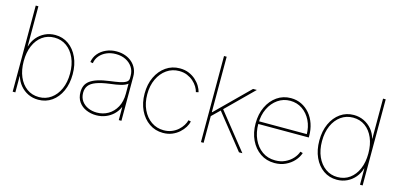

<svg xmlns="http://www.w3.org/2000/svg" viewBox="-67 -1143 3249 1567"><g transform="rotate(15 1557.5 -359.5)"><path d="M296.4 9.8Q249.5 9.8 210.4 -9Q171.4 -27.8 143.6 -61Q115.7 -94.2 103.5 -136.7H101.6V0H79.1V-727.5H101.6V-389.6H103.5Q115.2 -432.6 142.8 -465.8Q170.4 -499 210.2 -518.1Q250 -537.1 296.4 -537.1Q360.4 -537.1 409.7 -502.2Q459 -467.3 487.3 -405.5Q515.6 -343.8 515.6 -263.7Q515.6 -183.1 487.5 -121.3Q459.5 -59.6 410.2 -24.9Q360.8 9.8 296.4 9.8ZM296.4 -12.7Q354 -12.7 398.4 -44.7Q442.9 -76.7 468 -133.1Q493.2 -189.5 493.2 -263.7Q493.2 -338.4 468 -394.8Q442.9 -451.2 398.4 -482.9Q354 -514.6 296.4 -514.6Q237.3 -514.6 193.6 -482.9Q149.9 -451.2 125.7 -394.8Q101.6 -338.4 101.6 -263.7Q101.6 -189.5 125.7 -133.1Q149.9 -76.7 193.6 -44.7Q237.3 -12.7 296.4 -12.7Z M785.6 9.8Q740.7 9.8 701.4 -7.1Q662.1 -23.9 638.2 -57.6Q614.3 -91.3 614.3 -141.1Q614.3 -170.9 624.5 -194.8Q634.8 -218.8 658.9 -237.1Q683.1 -255.4 723.6 -268.3Q764.2 -281.2 824.7 -289.1Q867.2 -294.4 901.4 -301Q935.5 -307.6 955.6 -319.6Q975.6 -331.5 975.6 -353V-375Q975.6 -416 954.8 -447.3Q934.1 -478.5 897.9 -496.6Q861.8 -514.6 814.9 -514.6Q772 -514.6 736.6 -499.3Q701.2 -483.9 678.5 -456.8Q655.8 -429.7 650.9 -394L628.9 -397.9Q634.8 -438.5 660.6 -469.7Q686.5 -501 726.8 -519Q767.1 -537.1 814.9 -537.1Q855.5 -537.1 888.9 -524.9Q922.4 -512.7 946.8 -490.7Q971.2 -468.8 984.6 -439.2Q998 -409.7 998 -375V0H975.6V-108.4H973.6Q958 -72.8 930.2 -46.4Q902.3 -20 865.5 -5.1Q828.6 9.8 785.6 9.8ZM785.6 -12.7Q837.9 -12.7 880.9 -37.6Q923.8 -62.5 949.7 -109.6Q975.6 -156.7 975.6 -222.7V-307.6Q964.8 -299.3 951.2 -293.2Q937.5 -287.1 919.7 -282.5Q901.9 -277.8 879.2 -274.2Q856.4 -270.5 828.6 -267.1Q757.3 -257.8 715.1 -241.7Q672.9 -225.6 654.8 -200.9Q636.7 -176.3 636.7 -141.1Q636.7 -100.6 656.7 -72Q676.8 -43.5 710.7 -28.1Q744.6 -12.7 785.6 -12.7Z M1349.6 7.8Q1284.2 7.8 1232.9 -27.6Q1181.6 -63 1152.3 -124.5Q1123 -186 1123 -264.6Q1123 -343.3 1152.3 -404.8Q1181.6 -466.3 1232.9 -501.7Q1284.2 -537.1 1349.6 -537.1Q1392.1 -537.1 1425.8 -522.9Q1459.5 -508.8 1484.6 -486.1Q1509.8 -463.4 1525.1 -437.5Q1540.5 -411.6 1545.9 -388.2L1524.4 -383.3Q1519.5 -404.3 1505.6 -427.2Q1491.7 -450.2 1469.2 -470Q1446.8 -489.7 1417 -502.2Q1387.2 -514.6 1349.6 -514.6Q1291 -514.6 1244.9 -482.4Q1198.7 -450.2 1172.1 -393.8Q1145.5 -337.4 1145.5 -264.6Q1145.5 -191.4 1172.1 -135Q1198.7 -78.6 1244.9 -46.6Q1291 -14.6 1349.6 -14.6Q1387.2 -14.6 1417.5 -27.1Q1447.8 -39.6 1470 -59.3Q1492.2 -79.1 1506.3 -102.1Q1520.5 -125 1525.4 -146L1546.9 -141.1Q1542 -117.7 1526.4 -91.8Q1510.7 -65.9 1485.4 -43.2Q1460 -20.5 1426 -6.3Q1392.1 7.8 1349.6 7.8Z M1686.5 -219.7V-259.3H1695.3L1968.3 -529.3H2000.5L1769.5 -300.8L1766.6 -297.9ZM1669.9 0V-727.5H1692.4V0ZM1991.2 0 1751.5 -300.8 1768.6 -314.9 2020 0Z M2292.5 9.8Q2224.1 9.8 2171.9 -26.1Q2119.6 -62 2090.3 -123.8Q2061 -185.5 2061 -263.7Q2061 -342.3 2090.3 -404.1Q2119.6 -465.8 2170.9 -501.5Q2222.2 -537.1 2287.6 -537.1Q2336.9 -537.1 2377.4 -517.3Q2418 -497.6 2448 -462.2Q2478 -426.8 2494.1 -379.4Q2510.3 -332 2510.3 -276.4V-264.2H2072.8V-286.6H2497.1L2487.8 -280.3Q2487.8 -347.2 2461.7 -400.1Q2435.5 -453.1 2390.4 -483.9Q2345.2 -514.6 2287.6 -514.6Q2230 -514.6 2183.6 -482.4Q2137.2 -450.2 2110.4 -394.5Q2083.5 -338.9 2083.5 -267.1V-265.1Q2083.5 -193.8 2109.4 -136.7Q2135.3 -79.6 2182.1 -46.1Q2229 -12.7 2292.5 -12.7Q2339.4 -12.7 2376.5 -30.3Q2413.6 -47.9 2438.7 -75.7Q2463.9 -103.5 2474.1 -134.3L2495.6 -128.9Q2483.9 -92.3 2455.3 -60.8Q2426.8 -29.3 2385.5 -9.8Q2344.2 9.8 2292.5 9.8Z M2818.8 9.8Q2754.9 9.8 2705.3 -24.9Q2655.8 -59.6 2627.7 -121.3Q2599.6 -183.1 2599.6 -263.7Q2599.6 -343.8 2627.9 -405.5Q2656.2 -467.3 2705.8 -502.2Q2755.4 -537.1 2818.8 -537.1Q2865.7 -537.1 2905.3 -518.1Q2944.8 -499 2972.7 -465.8Q3000.5 -432.6 3011.7 -389.6H3013.7V-727.5H3036.1V0H3013.7V-136.7H3011.7Q2999.5 -94.2 2971.7 -61Q2943.8 -27.8 2904.8 -9Q2865.7 9.8 2818.8 9.8ZM2818.8 -12.7Q2877.9 -12.7 2921.6 -44.7Q2965.3 -76.7 2989.5 -133.1Q3013.7 -189.5 3013.7 -263.7Q3013.7 -338.4 2989.5 -394.8Q2965.3 -451.2 2921.6 -482.9Q2877.9 -514.6 2818.8 -514.6Q2761.7 -514.6 2717 -482.9Q2672.4 -451.2 2647.2 -394.8Q2622.1 -338.4 2622.1 -263.7Q2622.1 -189.5 2647.2 -133.1Q2672.4 -76.7 2716.8 -44.7Q2761.2 -12.7 2818.8 -12.7Z"/></g></svg>

Font: Inter 24pt Thin
Style: Regular
Weight: 250
Designer: Rasmus Andersson
Foundry: rsms
Version: Version 4.001;git-66647c0bb